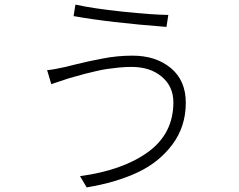

<svg xmlns="http://www.w3.org/2000/svg" viewBox="-20 -783 1040 835"><path d="M734 -338Q734 -407 683.5 -449.5Q633 -492 552 -492Q524 -492 495 -489Q466 -486 445.5 -483Q425 -480 395 -473Q365 -466 353.5 -463Q342 -460 311.5 -451.5Q281 -443 278 -442L203 -417L185 -478Q212 -480 265 -492Q273 -494 309 -503Q345 -512 367 -516.5Q389 -521 424 -528Q459 -535 492 -538Q525 -541 556 -541Q658 -541 723 -487Q788 -433 788 -336Q788 -233 730 -155Q672 -77 578 -33Q484 11 357 32L328 -17Q514 -42 624 -122Q734 -202 734 -338ZM308 -763Q384 -746 512 -732.5Q640 -719 712 -718L704 -666Q455 -685 300 -713Z"/></svg>

Font: Noto Sans Korean Light
Style: Regular
Weight: 300
Designer: Ryoko NISHIZUKA  (kana & ideographs); Paul D. Hunt (Latin, Greek & Cyrillic); Wenlong ZHANG  (bopomofo); Sandoll Communi
Foundry: Adobe Systems Incorporated
Version: Version 1.000;PS 1;hotconv 1.0.78;makeotf.lib2.5.61930